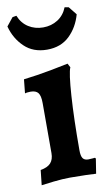

<svg xmlns="http://www.w3.org/2000/svg" viewBox="-84 -753 464 808"><g transform="rotate(-10 148.5 -349.5)"><path d="M91 -115V-329Q91 -360 81.5 -372.5Q72 -385 49 -385Q41 -385 34 -384Q27 -383 25 -382L31 -441Q89 -448 147.5 -459Q206 -470 223 -474L232 -457Q222 -435 215.5 -338Q209 -241 209 -106Q209 -82 216 -72Q223 -62 239 -62Q248 -62 256.5 -63Q265 -64 268 -64L271 -60L261 3Q249 2 217 1Q185 0 150 0Q119 0 79 4.5Q39 9 27 11L34 -53Q64 -58 77.5 -73Q91 -88 91 -115ZM252 -710 269 -707 297 -672Q282 -618 245 -582.5Q208 -547 149 -547Q90 -547 52.5 -583Q15 -619 1 -672L29 -707L46 -710Q59 -677 86.5 -659.5Q114 -642 149 -642Q184 -642 211.5 -659.5Q239 -677 252 -710Z"/></g></svg>

Font: Sahitya
Style: Bold
Weight: 700
Designer: Juan Pablo del Peral
Foundry: Juan Pablo del Peral (http://www.huertatipografica.com)
Version: Version 1.001;PS 001.000;hotconv 1.0.70;makeotf.lib2.5.58329